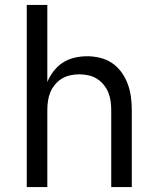

<svg xmlns="http://www.w3.org/2000/svg" viewBox="-20 -755 640 775"><path d="M88 0V-735H171V-424Q181 -448 197 -468.5Q213 -489 234 -502.5Q255 -516 280.5 -522Q306 -528 332 -528Q358 -528 384.5 -521.5Q411 -515 433 -500Q455 -485 471 -462.5Q487 -440 496 -415Q505 -390 508.5 -363.5Q512 -337 512 -310V0H429V-310Q429 -328 426.5 -346.5Q424 -365 417 -382Q410 -399 398 -413.5Q386 -428 370.5 -437.5Q355 -447 336.5 -451Q318 -455 300 -455Q282 -455 263.5 -451Q245 -447 229.5 -437.5Q214 -428 202 -413.5Q190 -399 183 -382Q176 -365 173.5 -346.5Q171 -328 171 -310V0Z"/></svg>

Font: Zed Mono Extended
Style: Regular
Weight: 400
Width: 7
Monospace: yes
Designer: Belleve Invis
Foundry: Belleve Invis
Version: Version 1.0.0; ttfautohint (v1.8.4)